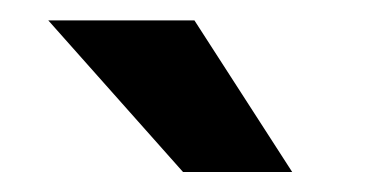

<svg xmlns="http://www.w3.org/2000/svg" viewBox="-20 -770 365 188"><path d="M170.4 -750 266.1 -601.6H159.2L27.3 -750Z"/></svg>

Font: Vazirmatn RD SemiBold
Style: Regular
Weight: 600
Designer: Saber Rastikerdar
Foundry: Saber Rastikerdar
Version: Version 32.102